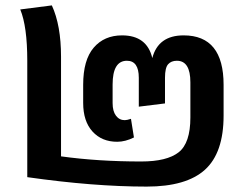

<svg xmlns="http://www.w3.org/2000/svg" viewBox="-20 -676 913 711"><path d="M523 15Q326 15 81 -20V-451Q81 -578 55 -641L172 -656Q206 -582 206 -466V-97Q343 -78 503 -78Q598 -78 641.5 -112Q685 -146 685 -241V-371Q685 -451 635 -451Q614 -451 602.5 -438Q591 -425 591 -388V-293L494 -281V-388Q494 -451 450 -451Q397 -451 397 -363V-294Q397 -264 409.5 -247.5Q422 -231 442 -231Q450 -231 465 -236L476 -167Q444 -151 414 -151Q357 -151 322.5 -189Q288 -227 288 -295V-362Q288 -454 327 -499.5Q366 -545 432 -545Q524 -545 544 -461Q566 -545 660 -545Q808 -545 808 -362V-248Q808 -110 739 -47.5Q670 15 523 15Z"/></svg>

Font: FiraGO Medium
Style: Regular
Weight: 500
Designer: bBox Type
Foundry: bBox Type GmbH
Version: Version 1.001;PS 001.001;hotconv 1.0.88;makeotf.lib2.5.64775